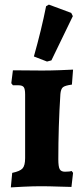

<svg xmlns="http://www.w3.org/2000/svg" viewBox="-20 -808 361 833"><path d="M33 -58Q67 -65 78 -77.5Q89 -90 89 -122V-398Q89 -422 83 -430Q77 -438 60 -438H36L29 -447L36 -503L163 -502Q199 -502 240 -503.5Q281 -505 297 -506L292 -441Q262 -437 253 -429.5Q244 -422 242 -400Q233 -260 233 -117Q233 -85 239 -74Q245 -63 262 -63Q273 -63 281 -64Q289 -65 291 -66L297 -58L290 3Q274 3 233 1.5Q192 0 156 0Q125 0 82.5 2Q40 4 27 5ZM127 -563Q160 -680 180 -781L192 -788L289 -752L296 -738L203 -546L184 -541Z"/></svg>

Font: Alegreya SC ExtraBold
Style: Regular
Weight: 800
Designer: Juan Pablo del Peral
Foundry: Huerta Tipografica
Version: Version 2.007; ttfautohint (v1.6)